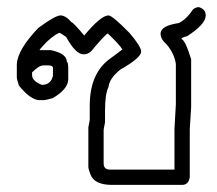

<svg xmlns="http://www.w3.org/2000/svg" viewBox="-20 -518 611 540"><path d="M539.1 -498Q558.6 -492.2 558.6 -474.6Q558.6 -449.7 505.9 -416Q490.2 -412.6 490.2 -408.2Q500.5 -406.2 517.6 -351.6V-216.8Q513.7 -159.2 513.7 -154.3V-19.5Q510.3 2 492.2 2H294.9Q245.6 2 234.4 -27.3Q228.5 -42.5 228.5 -48.8V-160.2Q232.4 -179.2 232.4 -181.6V-220.7Q232.4 -314.5 293 -355.5L324.2 -378.9Q315.4 -393.6 283.2 -423.8Q278.8 -423.8 242.2 -380.9Q231.4 -365.2 214.8 -365.2Q192.9 -365.2 166 -414.1Q149.4 -425.8 146.5 -425.8Q121.1 -413.6 91.8 -378.9V-377H123Q168 -367.7 168 -343.8Q171.9 -343.8 171.9 -324.2V-294.9Q171.9 -268.1 128.9 -242.2Q107.9 -236.3 103.5 -236.3H91.8Q66.4 -236.3 33.2 -277.3Q27.3 -294.9 27.3 -300.8V-337.9Q29.8 -378.9 87.9 -439.5Q135.3 -474.6 150.4 -474.6Q164.6 -474.6 181.6 -455.1Q186 -455.1 216.8 -418Q263.7 -474.6 285.2 -474.6Q295.9 -474.6 343.8 -425.8Q377 -387.2 377 -373Q377 -355.5 318.4 -322.3Q287.6 -297.4 285.2 -273.4Q275.4 -253.9 275.4 -207V-173.8Q271.5 -154.8 271.5 -152.3V-58.6Q271.5 -41 289.1 -41H470.7V-156.2Q474.6 -219.2 474.6 -224.6V-337.9Q471.2 -365.2 449.2 -392.6Q431.6 -407.2 431.6 -423.8Q431.6 -445.3 482.4 -453.1Q503.9 -462.9 523.4 -492.2Q531.7 -498 539.1 -498ZM70.3 -314.5V-306.6Q70.3 -290 97.7 -279.3Q123 -279.3 128.9 -304.7V-328.1Q127 -334 117.2 -334H101.6Q89.8 -334 70.3 -314.5Z"/></svg>

Font: CEF Fonts CJK
Style: Regular
Weight: 400
Designer: PartyBoss (派对大魔王)
Version: Release 2.25